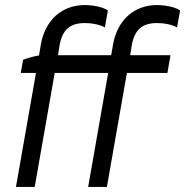

<svg xmlns="http://www.w3.org/2000/svg" viewBox="-20 -738 731 758"><path d="M71 -502 62 -450H122L43 0H117L196 -450H407L328 0H402L481 -450H641L653 -520H494L500 -558C511 -623 544 -647 600 -647C631 -647 657 -641 679 -630L691 -697C670 -711 631 -718 599 -718C511 -718 443 -660 426 -561L419 -520H209L215 -558C226 -623 259 -647 315 -647C346 -647 372 -641 394 -630L406 -697C385 -711 346 -718 314 -718C226 -718 158 -660 141 -561L134 -519C113 -516 90 -509 71 -502Z"/></svg>

Font: Fixel Display
Style: Italic
Weight: 400
Italic angle: -10°
Designer: AlfaBravo + MacPaw
Foundry: Kyrylo Tkachov, Marchela Mozhyna, Serhii Makarenko, Maria Weinstein, Zakhar Kryvoshyya
Version: Version 1.210;Glyphs 3.2 (3217)